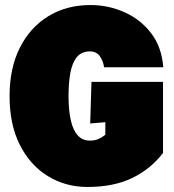

<svg xmlns="http://www.w3.org/2000/svg" viewBox="-20 -730 690 762"><path d="M327 12Q240 12 170 -31Q100 -74 59 -154.5Q18 -235 18 -349Q18 -459 58.5 -540Q99 -621 171.5 -665.5Q244 -710 339 -710Q410 -710 474 -681.5Q538 -653 580 -598Q622 -543 628 -463H393Q390 -487 376.5 -506.5Q363 -526 337 -526Q304 -526 285.5 -504Q267 -482 259.5 -442Q252 -402 252 -349Q252 -290 261.5 -250.5Q271 -211 289.5 -191.5Q308 -172 336 -172Q356 -172 370 -178Q384 -184 398 -195V-245L338 -240L343 -405H627V-123Q578 -59 504.5 -23.5Q431 12 327 12Z"/></svg>

Font: Azeret Mono Thin Black
Style: Regular
Weight: 900
Version: Version 1.002